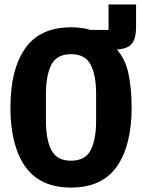

<svg xmlns="http://www.w3.org/2000/svg" viewBox="-20 -833 640 865"><path d="M593 -710Q593 -664 576 -639Q559 -614 509 -610H506Q544 -569 558.5 -502.5Q573 -436 573 -349Q573 -178 506.5 -83Q440 12 300 12Q160 12 93.5 -83Q27 -178 27 -349Q27 -520 93.5 -615Q160 -710 300 -710Q350 -710 389 -698H469V-813H593ZM300 -109Q364 -109 388.5 -156.5Q413 -204 413 -289V-410Q413 -494 388.5 -541.5Q364 -589 300 -589Q236 -589 211.5 -541.5Q187 -494 187 -410V-288Q187 -204 211.5 -156.5Q236 -109 300 -109Z"/></svg>

Font: Lilex
Style: Regular
Weight: 400
Monospace: yes
Designer: Mike Abbink, Paul van der Laan, Pieter van Rosmalen, Mikhael Khrustik
Foundry: Mikhael Khrustik
Version: Version 2.510